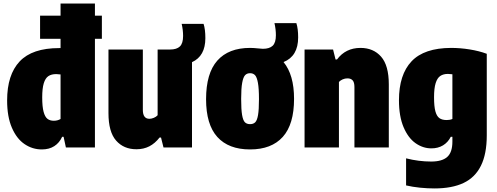

<svg xmlns="http://www.w3.org/2000/svg" viewBox="-20 -828 2792 1078"><path d="M552 -610H513V0H350L337 -60H329Q313.5 -26 284.8 -7.5Q256 11 215 11Q162 11 117.8 -19Q73.5 -49 46.8 -110.8Q20 -172.5 20 -264Q20 -408.5 90.5 -483.2Q161 -558 312 -558H320V-610H205V-740H320V-808H513V-740H552ZM320 -410Q304 -412 296 -412Q268.5 -412 251.5 -400.5Q234.5 -389 225.8 -360.5Q217 -332 217 -281Q217 -229 224.8 -200.2Q232.5 -171.5 246.5 -160.8Q260.5 -150 282 -150Q303.5 -150 320 -160Z M1058 -479V0H898L884 -56H876Q850.5 -23 818.5 -6.5Q786.5 10 746 10Q674.5 10 631.8 -38.8Q589 -87.5 589 -193V-550H782V-211Q782 -161 819 -161Q830.5 -161 843.8 -166.5Q857 -172 865 -181V-550H935Q972 -550 990 -567.2Q1008 -584.5 1008 -626Q1008 -659.5 1000 -694H1123Q1133 -663 1133 -614Q1133 -513 1058 -479Z M1572 -479.5Q1631 -408 1631 -273Q1631 -130 1567.8 -59.5Q1504.5 11 1384 11Q1263.5 11 1200.2 -59Q1137 -129 1137 -271Q1137 -416.5 1200.2 -487.8Q1263.5 -559 1384 -559Q1403.5 -559 1431.5 -556Q1451.5 -554 1456 -554Q1493 -554 1511 -571.2Q1529 -588.5 1529 -630Q1529 -663.5 1521 -698H1644Q1654 -667 1654 -618Q1654 -512.5 1572 -479.5ZM1434 -271Q1434 -331 1428.2 -362.8Q1422.5 -394.5 1412 -405.8Q1401.5 -417 1384 -417Q1366.5 -417 1356 -405.8Q1345.5 -394.5 1339.8 -363.2Q1334 -332 1334 -273Q1334 -213.5 1339.2 -182.8Q1344.5 -152 1355 -141.5Q1365.5 -131 1384 -131Q1402.5 -131 1413 -141.5Q1423.5 -152 1428.8 -182.2Q1434 -212.5 1434 -271Z M1690 -550H1850L1864 -494H1872Q1920.5 -559 2004 -559Q2076.5 -559 2119.8 -509.8Q2163 -460.5 2163 -354V0H1970V-339Q1970 -366 1959.8 -377Q1949.5 -388 1931 -388Q1917 -388 1904.2 -382.5Q1891.5 -377 1883 -368V0H1690Z M2260 213V61Q2330.5 79 2401 79Q2462 79 2491 53.2Q2520 27.5 2520 -33V-60H2511Q2495 -28.5 2467.2 -11.8Q2439.5 5 2402 5Q2354.5 5 2313 -24.2Q2271.5 -53.5 2245.8 -114.2Q2220 -175 2220 -265Q2220 -409 2290.8 -483.8Q2361.5 -558.5 2513 -559Q2564 -559 2617 -550.5Q2670 -542 2713 -526V-68Q2713 36.5 2680.2 102.5Q2647.5 168.5 2582.8 199.2Q2518 230 2419 230Q2381 230 2338.5 225.8Q2296 221.5 2260 213ZM2520 -160V-411Q2504 -413 2495 -413Q2469 -413 2452 -401.5Q2435 -390 2426 -361.2Q2417 -332.5 2417 -282Q2417 -230.5 2424.5 -203Q2432 -175.5 2447 -164.8Q2462 -154 2488 -154Q2506.5 -154 2520 -160Z"/></svg>

Font: Encode Sans Condensed Black
Style: Regular
Weight: 900
Width: 3
Designer: Multiple Designers
Foundry: Impallari Type
Version: Version 2.000